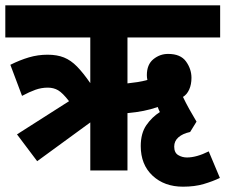

<svg xmlns="http://www.w3.org/2000/svg" viewBox="-20 -642 849 723"><path d="M120 -35 44 -136 240 -261Q216 -292 199 -302Q182 -312 160 -312Q136 -312 113.5 -304Q91 -296 63 -281L19 -398Q55 -416 89 -426Q123 -436 159 -436Q195 -436 221 -425.5Q247 -415 270 -391.5Q293 -368 320 -329V-501H0V-622H809V-501H460V-328Q479 -330 498.5 -333Q518 -336 535 -341Q533 -350 533 -359Q533 -399 557.5 -419Q582 -439 613 -439Q660 -439 680.5 -410.5Q701 -382 701 -349Q701 -324 692.5 -305Q684 -286 669 -277Q680 -254 692.5 -231.5Q705 -209 720 -184L696 -145Q668 -139 652 -125Q636 -111 636 -90Q636 -67 651 -58Q666 -49 684 -49Q720 -49 766 -72L808 28Q781 41 747 51Q713 61 669 61Q599 61 554.5 19.5Q510 -22 510 -92Q510 -140 531 -170.5Q552 -201 582 -220Q577 -230 574 -239Q548 -230 520.5 -224.5Q493 -219 460 -216V0H320V-181Z"/></svg>

Font: Noto Sans Devanagari Condensed ExtraBold
Style: Regular
Weight: 800
Width: 3
Designer: Jelle Bosma - Monotype Design Team
Foundry: Monotype Imaging Inc.
Version: Version 2.004; ttfautohint (v1.8.4.7-5d5b)